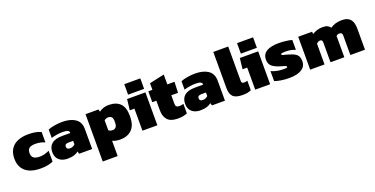

<svg xmlns="http://www.w3.org/2000/svg" viewBox="-25 -1534 5073 2600"><g transform="rotate(-20 2511.0 -234.0)"><path d="M308 10Q221 10 156.5 -17Q92 -44 56 -98.5Q20 -153 20 -237Q20 -321 56 -376Q92 -431 157 -457.5Q222 -484 307 -484Q362 -484 406.5 -476.5Q451 -469 491 -450V-300Q430 -329 355 -329Q297 -329 268 -308.5Q239 -288 239 -237Q239 -188 268 -166.5Q297 -145 356 -145Q392 -145 427 -154.5Q462 -164 493 -180V-23Q453 -5 407.5 2.5Q362 10 308 10Z M700 10Q655 10 617 -6Q579 -22 556 -56.5Q533 -91 533 -145Q533 -222 583 -263.5Q633 -305 736 -305H851V-312Q851 -332 828.5 -342.5Q806 -353 756 -353Q718 -353 674.5 -346.5Q631 -340 592 -328V-449Q630 -465 687 -474.5Q744 -484 799 -484Q915 -484 985 -436.5Q1055 -389 1055 -287V0H867L858 -36Q833 -15 794.5 -2.5Q756 10 700 10ZM778 -111Q803 -111 820.5 -119.5Q838 -128 851 -141V-192H783Q730 -192 730 -151Q730 -111 778 -111Z M1132 208V-474H1318L1328 -439Q1356 -460 1389 -472Q1422 -484 1467 -484Q1574 -484 1631.5 -427Q1689 -370 1689 -242Q1689 -115 1627.5 -52.5Q1566 10 1458 10Q1428 10 1398 4Q1368 -2 1347 -12V208ZM1404 -145Q1436 -145 1453 -166.5Q1470 -188 1470 -240Q1470 -291 1453.5 -310Q1437 -329 1405 -329Q1372 -329 1347 -307V-164Q1360 -154 1372.5 -149.5Q1385 -145 1404 -145Z M1764 -525V-676H1995V-525ZM1780 0V-318H1713L1731 -474H1995V0Z M2288 10Q2186 10 2141 -40.5Q2096 -91 2096 -177V-317H2037V-474H2096V-569L2311 -616V-474H2414L2408 -317H2311V-190Q2311 -142 2365 -142Q2395 -142 2425 -152V-14Q2396 -2 2363 4Q2330 10 2288 10Z M2614 10Q2569 10 2531 -6Q2493 -22 2470 -56.5Q2447 -91 2447 -145Q2447 -222 2497 -263.5Q2547 -305 2650 -305H2765V-312Q2765 -332 2742.5 -342.5Q2720 -353 2670 -353Q2632 -353 2588.5 -346.5Q2545 -340 2506 -328V-449Q2544 -465 2601 -474.5Q2658 -484 2713 -484Q2829 -484 2899 -436.5Q2969 -389 2969 -287V0H2781L2772 -36Q2747 -15 2708.5 -2.5Q2670 10 2614 10ZM2692 -111Q2717 -111 2734.5 -119.5Q2752 -128 2765 -141V-192H2697Q2644 -192 2644 -151Q2644 -111 2692 -111Z M3221 10Q3125 10 3085.5 -29Q3046 -68 3046 -152V-674H3261V-179Q3261 -159 3269 -150.5Q3277 -142 3297 -142Q3310 -142 3322.5 -144Q3335 -146 3346 -150V-13Q3318 -1 3291.5 4.5Q3265 10 3221 10Z M3389 -525V-676H3620V-525ZM3405 0V-318H3338L3356 -474H3620V0Z M3894 10Q3830 10 3773 0.5Q3716 -9 3685 -22V-166Q3709 -154 3739.5 -145.5Q3770 -137 3801 -133Q3832 -129 3854 -129Q3883 -129 3900 -130.5Q3917 -132 3917 -144Q3917 -154 3901.5 -160Q3886 -166 3861 -172.5Q3836 -179 3806 -189Q3741 -213 3710.5 -243.5Q3680 -274 3680 -332Q3680 -406 3739.5 -445Q3799 -484 3924 -484Q3955 -484 3990 -480.5Q4025 -477 4056.5 -472Q4088 -467 4107 -460V-318Q4076 -332 4040 -338.5Q4004 -345 3975 -345Q3949 -345 3924 -343Q3899 -341 3899 -329Q3899 -316 3928.5 -310Q3958 -304 4001 -290Q4054 -275 4083.5 -256Q4113 -237 4125 -210Q4137 -183 4137 -144Q4137 -72 4075.5 -31Q4014 10 3894 10Z M4197 0V-474H4396L4401 -440Q4430 -459 4467.5 -471.5Q4505 -484 4551 -484Q4595 -484 4620 -471.5Q4645 -459 4661 -436Q4693 -458 4733 -471Q4773 -484 4826 -484Q4910 -484 4948.5 -439.5Q4987 -395 4987 -306V0H4776V-281Q4776 -304 4766.5 -314.5Q4757 -325 4734 -325Q4706 -325 4688 -305Q4689 -291 4689 -278Q4689 -265 4689 -250V0H4490V-285Q4490 -306 4482.5 -315.5Q4475 -325 4455 -325Q4441 -325 4428 -317.5Q4415 -310 4404 -299V0Z"/></g></svg>

Font: Kanit ExtraBold
Style: Regular
Weight: 800
Designer: Katatrad Team
Foundry: CadsonDemak
Version: Version 2.000; ttfautohint (v1.8.3)